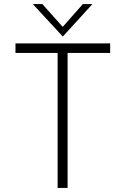

<svg xmlns="http://www.w3.org/2000/svg" viewBox="-20 -923 617 943"><path d="M56 -710H521V-663H312V0H263V-663H56ZM188 -903 288 -791 387 -903H434L289 -744H288L141 -903Z"/></svg>

Font: Synthetic Light
Style: Regular
Weight: 300
Designer: Santiago Orozco
Foundry: Typemade
Version: Version 2.000; ttfautohint (v1.8.4.7-5d5b)